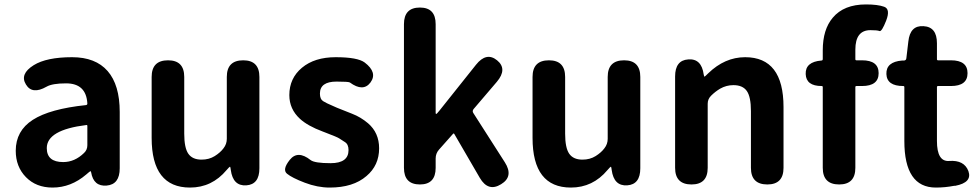

<svg xmlns="http://www.w3.org/2000/svg" viewBox="-20 -832 4419 866"><path d="M217 14Q143 14 97 -33Q51 -80 51 -152Q51 -242 128 -291.5Q205 -341 368 -358Q374 -359 374 -365Q369 -456 278 -456Q216 -456 190 -441Q125 -404 97 -451Q68 -498 132 -538Q190 -574 305 -574Q411 -574 465.5 -511.5Q520 -449 520 -327V-73Q520 0 461 5Q402 10 391 -55Q390 -60 388 -60Q386 -60 369 -45Q300 14 217 14ZM265 -101Q317 -101 359 -142Q374 -156 374 -177V-264Q374 -269 369 -268Q191 -246 191 -164Q191 -101 265 -101Z M837 14Q664 14 664 -210V-485Q664 -560 738 -560Q811 -560 811 -485V-229Q811 -165 829.5 -138.5Q848 -112 889 -112Q923 -112 948.5 -128Q974 -144 988 -163Q1003 -182 1003 -206V-485Q1003 -560 1077 -560Q1150 -560 1150 -485V-73Q1150 0 1091 4Q1031 8 1021 -65L1020 -72Q1019 -80 1017 -80Q1015 -80 1002 -65Q936 14 837 14Z M1467 14Q1412 14 1354.5 -8Q1297 -30 1274.5 -48.5Q1252 -67 1287 -111Q1323 -156 1381 -110Q1399 -96 1471 -96Q1552 -96 1552 -155Q1552 -181 1536 -191Q1520 -201 1510.5 -207.5Q1501 -214 1448 -234L1435 -239Q1368 -264 1333 -296Q1285 -340 1285 -403Q1285 -479 1342 -526.5Q1399 -574 1494 -574Q1593 -574 1625 -550Q1684 -505 1651 -460Q1618 -416 1558 -460Q1552 -464 1498 -464Q1423 -464 1423 -410Q1423 -385 1437 -376Q1451 -367 1482 -354L1500 -346Q1534 -332 1568 -319Q1607 -304 1640 -276Q1690 -233 1690 -163Q1690 -86 1633 -38Q1573 14 1467 14Z M1874 0Q1802 0 1802 -75V-723Q1802 -798 1874 -798Q1945 -798 1945 -723V-323Q1945 -318 1947.5 -318Q1950 -318 1962 -333L2127 -540Q2174 -599 2222 -560Q2270 -521 2221 -463L2116 -340Q2109 -331 2115 -322L2257 -100Q2298 -36 2240 -1Q2182 35 2144 -30L2029 -228Q2026 -232 2023 -228L1960 -157Q1945 -140 1945 -117V-75Q1945 0 1874 0Z M2555 14Q2382 14 2382 -210V-485Q2382 -560 2456 -560Q2529 -560 2529 -485V-229Q2529 -165 2547.5 -138.5Q2566 -112 2607 -112Q2641 -112 2666.5 -128Q2692 -144 2706 -163Q2721 -182 2721 -206V-485Q2721 -560 2795 -560Q2868 -560 2868 -485V-73Q2868 0 2809 4Q2749 8 2739 -65L2738 -72Q2737 -80 2735 -80Q2733 -80 2720 -65Q2654 14 2555 14Z M3099 0Q3025 0 3025 -75V-487Q3025 -560 3084 -564Q3144 -569 3154 -496Q3156 -486 3157.5 -486Q3159 -486 3174 -501Q3249 -574 3341 -574Q3514 -574 3514 -349V-75Q3514 0 3441 0Q3367 0 3367 -75V-331Q3367 -395 3348.5 -421.5Q3330 -448 3288 -448Q3256 -448 3228 -432Q3206 -419 3187 -400Q3172 -385 3172 -364V-75Q3172 0 3099 0Z M3765 0Q3691 0 3691 -75V-439Q3691 -444 3686 -444Q3616 -444 3614 -498Q3612 -553 3685 -559Q3691 -559 3691 -566V-605Q3691 -699 3736 -752Q3786 -812 3886 -812Q3939 -812 3968 -801.5Q3997 -791 3977 -739Q3957 -688 3947 -692Q3937 -696 3906 -696Q3838 -696 3838 -608V-565Q3838 -560 3843 -560H3868Q3943 -560 3943 -502Q3943 -444 3868 -444H3843Q3838 -444 3838 -439V-75Q3838 0 3765 0Z M4284 6Q4243 14 4201 14Q4059 14 4059 -196V-439Q4059 -444 4054 -444Q3980 -444 3978 -498Q3976 -553 4049 -559H4058Q4067 -560 4068 -569L4077 -645Q4085 -718 4145 -714Q4206 -711 4206 -637V-565Q4206 -560 4211 -560H4269Q4344 -560 4344 -502Q4344 -444 4269 -444H4211Q4206 -444 4206 -439V-196Q4206 -102 4261 -106Q4329 -111 4348 -60Q4366 -9 4289 6Z"/></svg>

Font: Resource Han Rounded JP
Style: Bold
Weight: 700
Designer: Cyano Hao (round all glyphs); Ryoko NISHIZUKA 西塚涼子 (kana, bopomofo & ideographs); Paul D. Hunt (Latin, Greek & Cyrillic)
Foundry: Cyano Hao
Version: 0.990